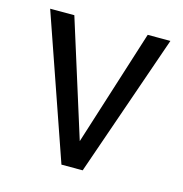

<svg xmlns="http://www.w3.org/2000/svg" viewBox="-80 -564 606 637"><g transform="rotate(15 222.5 -245.0)"><path d="M186 0 16 -490H99L234 -61H215L351 -490H429L259 0Z"/></g></svg>

Font: Nunito Sans 10pt Condensed
Style: Regular
Weight: 400
Width: 3
Designer: Vernon Adams
Foundry: Vernon Adams
Version: Version 3.101;gftools[0.9.27]